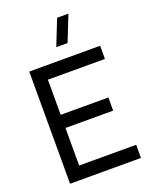

<svg xmlns="http://www.w3.org/2000/svg" viewBox="-174 -1063 923 1158"><g transform="rotate(-20 287.5 -484.0)"><path d="M525 -84.5H159V-325.5H465V-410H159V-635.5H525V-720H70V0H525ZM273.5 -802.5H346L411.5 -967.5H339Z"/></g></svg>

Font: Eudonet Medium
Style: Regular
Weight: 500
Designer: Mikhail Sharanda
Foundry: Mikhail Sharanda
Version: Version 4.503;Glyphs 3.1.2 (3151)